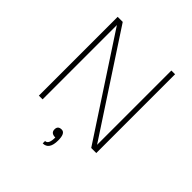

<svg xmlns="http://www.w3.org/2000/svg" viewBox="-238 -855 1206 1206"><g transform="rotate(45 365.0 -252.5)"><path d="M587 -700H620V0H575L143 -660V0H110V-700H155L587 -40ZM395 113Q395 195 339 195V174Q369 174 369 113Q329 113 329 80Q329 49 362 49Q395 49 395 113Z"/></g></svg>

Font: Fivo Sans Thin
Style: Regular
Weight: 250
Foundry: Alexander Slobzheninov
Version: 1.0